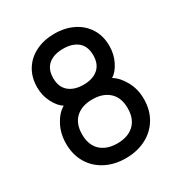

<svg xmlns="http://www.w3.org/2000/svg" viewBox="-165 -787 871 927"><g transform="rotate(-30 271.0 -324.0)"><path d="M270.5 22.9Q207.5 22.9 158.2 -2.7Q108.9 -28.3 81.5 -74.7Q54.2 -121.1 54.2 -182.1Q54.2 -237.8 77.9 -282.7Q101.6 -327.6 136.2 -347.2Q110.4 -362.8 89.8 -401.9Q69.3 -440.9 69.3 -487.3Q69.3 -543 95 -584.5Q120.6 -626 166.3 -648.4Q211.9 -670.9 270.5 -670.9Q328.6 -670.9 374.3 -648.4Q419.9 -626 445.8 -584.5Q471.7 -543 471.7 -487.3Q471.7 -440.4 451.7 -401.1Q431.6 -361.8 405.3 -346.2Q438.5 -326.7 463.1 -282.2Q487.8 -237.8 487.8 -182.1Q487.8 -121.1 460.2 -74.7Q432.6 -28.3 383.1 -2.7Q333.5 22.9 270.5 22.9ZM270.5 -386.7Q322.3 -386.7 352.1 -412.4Q381.8 -438 381.8 -487.3Q381.8 -536.6 352.1 -561.8Q322.3 -586.9 270.5 -586.9Q218.3 -586.9 188.5 -561.8Q158.7 -536.6 158.7 -487.3Q158.7 -438 188.7 -412.4Q218.8 -386.7 270.5 -386.7ZM270.5 -59.6Q309.1 -59.6 337.6 -73.5Q366.2 -87.4 382.1 -114.7Q397.9 -142.1 397.9 -182.1Q397.9 -241.2 363.8 -272.9Q329.6 -304.7 270.5 -304.7Q210.9 -304.7 177.2 -272.9Q143.6 -241.2 143.6 -182.1Q143.6 -142.1 159.2 -114.7Q174.8 -87.4 203.4 -73.5Q231.9 -59.6 270.5 -59.6Z"/></g></svg>

Font: Potro Sans Bangla SemiBold
Style: Regular
Weight: 600
Designer: Jayed Ahsan Saad
Foundry: Codepotro
Version: Potro Sans Bangla;Version 0.996;CodepotroFonts;